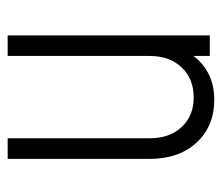

<svg xmlns="http://www.w3.org/2000/svg" viewBox="-60 -532 592 513"><g transform="rotate(90 236.5 -276.0)"><path d="M75 0V-540H130V-472L121 -483Q140.5 -516 172.8 -534Q205 -552 247.5 -552Q317.5 -552 361.2 -505Q405 -458 405 -379V0H350V-379Q350 -432.5 320 -464.8Q290 -497 241 -497Q191 -497 160.5 -464.8Q130 -432.5 130 -379V0Z"/></g></svg>

Font: Mohave Light
Style: Regular
Weight: 300
Designer: Gumpita Rahayu
Foundry: Tokotype
Version: Version 2.003